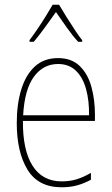

<svg xmlns="http://www.w3.org/2000/svg" viewBox="-20 -783 473 813"><path d="M226 -537Q283 -537 317.5 -503.5Q352 -470 367 -415.5Q382 -361 382 -298V-271H77Q76 -147 118 -81Q160 -15 241 -15Q275 -15 303.5 -23.5Q332 -32 365 -51V-22Q338 -7 308 1.5Q278 10 241 10Q142 10 96.5 -64.5Q51 -139 51 -262Q51 -342 70 -404Q89 -466 127.5 -501.5Q166 -537 226 -537ZM226 -512Q163 -512 123.5 -458Q84 -404 78 -295H357Q358 -356 344.5 -405.5Q331 -455 301.5 -483.5Q272 -512 226 -512ZM230 -763Q243 -741 262 -710.5Q281 -680 299 -653Q317 -626 328 -613V-606H311Q287 -632 262 -667.5Q237 -703 217 -732Q197 -704 171 -668Q145 -632 123 -606H105V-613Q118 -630 136.5 -657Q155 -684 173 -713Q191 -742 203 -763Z"/></svg>

Font: Noto Sans Bengali Condensed Thin
Style: Regular
Weight: 100
Width: 3
Designer: Joana Ranito - Universal Thirst; Jelle Bosma - Monotype Design Team
Foundry: Universal Thirst ehf.
Version: Version 3.000; ttfautohint (v1.8.4.7-5d5b)